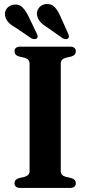

<svg xmlns="http://www.w3.org/2000/svg" viewBox="-20 -931 448 951"><path d="M281 -83.5Q281 -72.5 287.5 -65.5Q294 -58.5 306 -55L334.5 -48.5Q355.5 -42 355.5 -23Q355.5 -12.5 348.2 -6.2Q341 0 325.5 0H82Q66.5 0 59.2 -6.2Q52 -12.5 52 -23Q52 -42 73 -48.5L101.5 -55Q113.5 -58.5 120 -65.5Q126.5 -72.5 126.5 -83.5V-616.5Q126.5 -627.5 120 -634.5Q113.5 -641.5 101.5 -645L73 -651.5Q52 -658 52 -677Q52 -688 59.2 -694Q66.5 -700 82 -700H325.5Q341 -700 348.2 -694Q355.5 -688 355.5 -677Q355.5 -658 334.5 -651.5L306 -645Q294 -641.5 287.5 -634.5Q281 -627.5 281 -616.5ZM121 -850.5 162 -765Q165.5 -758 166.5 -752Q167.5 -746 162.5 -741Q157.5 -737 150.2 -737.2Q143 -737.5 135.5 -741L59 -793Q35.5 -806 21.8 -820.2Q8 -834.5 5 -854.5Q2 -874.5 14.5 -889.8Q27 -905 48.5 -908Q74 -911.5 90.5 -895.2Q107 -879 121 -850.5ZM279 -850.5 317.5 -764.5Q321 -757 321.5 -751Q322 -745 317 -740.5Q312 -736.5 304.5 -737Q297 -737.5 290.5 -741.5L214.5 -795Q191.5 -809 178.5 -824Q165.5 -839 163 -859Q161.5 -878.5 174.2 -893.8Q187 -909 209 -911Q234.5 -913 250.5 -896.2Q266.5 -879.5 279 -850.5Z"/></svg>

Font: Fraunces SemiBold
Style: Regular
Weight: 600
Version: Version 1.000;[b76b70a41]